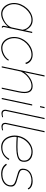

<svg xmlns="http://www.w3.org/2000/svg" viewBox="1228 -1998 780 3276"><g transform="rotate(90 1618.0 -360.0)"><path d="M216 10Q159 10 117.5 -21.5Q76 -53 53.5 -103.5Q31 -154 31 -210Q31 -270 55 -326.5Q79 -383 120 -428.5Q161 -474 213 -500.5Q265 -527 321 -527Q391 -527 434.5 -488.5Q478 -450 497 -398L523 -519H544L442 -44Q441 -42 440.5 -38.5Q440 -35 440 -32Q440 -20 452 -20L448 0Q446 0 443.5 0Q441 0 439 -1Q429 -4 424.5 -11Q420 -18 420 -29Q420 -32 421 -37Q422 -42 425 -57.5Q428 -73 435 -108Q393 -56 334 -23Q275 10 216 10ZM218 -10Q250 -10 286.5 -23Q323 -36 356.5 -58Q390 -80 414.5 -109Q439 -138 448 -169L488 -356Q483 -396 460.5 -430Q438 -464 401.5 -485.5Q365 -507 318 -507Q266 -507 218 -480.5Q170 -454 132.5 -411Q95 -368 73 -315.5Q51 -263 51 -210Q51 -157 73 -111.5Q95 -66 132.5 -38Q170 -10 218 -10Z M799 10Q743 10 700.5 -19.5Q658 -49 634.5 -99Q611 -149 611 -210Q611 -275 636 -332Q661 -389 703.5 -433Q746 -477 800 -502Q854 -527 912 -527Q974 -527 1017 -496.5Q1060 -466 1073 -411L1051 -404Q1038 -452 1001.5 -479.5Q965 -507 915 -507Q861 -507 810 -483.5Q759 -460 719 -419.5Q679 -379 655 -326Q631 -273 631 -214Q631 -158 652.5 -111.5Q674 -65 712 -37.5Q750 -10 800 -10Q839 -10 879 -25.5Q919 -41 951.5 -66Q984 -91 997 -119L1016 -113Q998 -78 963 -50Q928 -22 885 -6Q842 10 799 10Z M1266 -730H1286L1213 -385Q1257 -450 1321.5 -488.5Q1386 -527 1450 -527Q1489 -527 1515 -511.5Q1541 -496 1554.5 -465Q1568 -434 1568 -388Q1568 -367 1565 -342Q1562 -317 1556 -289L1495 0H1475L1536 -289Q1541 -316 1544.5 -340Q1548 -364 1548 -384Q1548 -445 1522 -476Q1496 -507 1446 -507Q1400 -507 1352.5 -483.5Q1305 -460 1265 -419.5Q1225 -379 1201 -328L1131 0H1111Z M1761 -519H1781L1671 0H1651ZM1806 -730H1826L1810 -653H1790Z M1912 5Q1884 5 1868 -11.5Q1852 -28 1852 -56Q1852 -61 1852.5 -66Q1853 -71 1854 -77L1993 -730H2013L1874 -77Q1873 -73 1872.5 -69Q1872 -65 1872 -61Q1872 -14 1924 -14Q1935 -14 1950 -16.5Q1965 -19 1978 -23L1981 -7Q1968 -3 1947 1Q1926 5 1912 5Z M2136 5Q2108 5 2092 -11.5Q2076 -28 2076 -56Q2076 -61 2076.5 -66Q2077 -71 2078 -77L2217 -730H2237L2098 -77Q2097 -73 2096.5 -69Q2096 -65 2096 -61Q2096 -14 2148 -14Q2159 -14 2174 -16.5Q2189 -19 2202 -23L2205 -7Q2192 -3 2171 1Q2150 5 2136 5Z M2489 10Q2430 10 2386.5 -20Q2343 -50 2319 -100Q2295 -150 2293 -210Q2291 -269 2311 -325.5Q2331 -382 2369 -427.5Q2407 -473 2459.5 -500Q2512 -527 2574 -527Q2619 -527 2656.5 -511.5Q2694 -496 2717 -464.5Q2740 -433 2741 -385Q2744 -306 2680 -277Q2616 -248 2484 -248Q2443 -248 2399.5 -249.5Q2356 -251 2302 -255L2310 -274Q2366 -271 2407.5 -269.5Q2449 -268 2487 -268Q2576 -268 2627.5 -280.5Q2679 -293 2700.5 -318.5Q2722 -344 2720 -383Q2719 -428 2696 -455Q2673 -482 2639 -494.5Q2605 -507 2570 -507Q2515 -507 2467.5 -481Q2420 -455 2385 -413Q2350 -371 2331.5 -320.5Q2313 -270 2314 -221Q2316 -161 2337.5 -113Q2359 -65 2399 -37.5Q2439 -10 2496 -10Q2564 -10 2612.5 -42Q2661 -74 2689 -128L2710 -122Q2689 -82 2657.5 -52.5Q2626 -23 2584 -6.5Q2542 10 2489 10Z M2945 10Q2889 10 2845.5 -10.5Q2802 -31 2774 -74L2791 -87Q2821 -48 2859 -29Q2897 -10 2949 -10Q3004 -10 3047.5 -28Q3091 -46 3116.5 -78.5Q3142 -111 3142 -155Q3142 -199 3103 -219Q3064 -239 2994 -257Q2951 -268 2920.5 -279Q2890 -290 2874 -307.5Q2858 -325 2858 -356Q2858 -414 2887 -452Q2916 -490 2964 -508.5Q3012 -527 3067 -527Q3127 -527 3164.5 -505.5Q3202 -484 3212 -452L3193 -444Q3182 -475 3144 -491Q3106 -507 3059 -507Q3018 -507 2976 -492Q2934 -477 2906.5 -445.5Q2879 -414 2879 -362Q2879 -324 2909.5 -308.5Q2940 -293 2999 -277Q3049 -264 3085.5 -251Q3122 -238 3142.5 -217.5Q3163 -197 3163 -162Q3163 -106 3134.5 -67.5Q3106 -29 3057 -9.5Q3008 10 2945 10Z"/></g></svg>

Font: Raleway Thin Thin
Style: Italic
Weight: 250
Italic angle: -12°
Version: Version 4.026